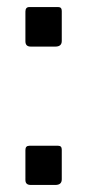

<svg xmlns="http://www.w3.org/2000/svg" viewBox="-20 -527 249 544"><path d="M155 -411Q155 -395 137 -395H67Q52 -395 52 -410V-494Q52 -507 63 -507H145Q155 -507 155 -496ZM155 -19Q155 -3 137 -3H67Q52 -3 52 -17V-102Q52 -114 63 -114H145Q155 -114 155 -103Z"/></svg>

Font: Libre Franklin
Style: Regular
Weight: 400
Designer: Pablo Impallari, Rodrigo Fuenzalida
Foundry: Impallari Type
Version: Version 1.002; ttfautohint (v1.5)